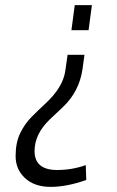

<svg xmlns="http://www.w3.org/2000/svg" viewBox="-20 -628 457 750"><path d="M158 -224Q226 -287 235 -351L244 -414H310L302 -356Q289 -270 226 -210Q199 -185 174 -161Q115 -104 115 -38Q115 36 203 36Q262 36 315 17L317 75Q241 102 178 102Q115 102 78 68Q41 34 41 -18.5Q41 -71 59 -108Q77 -145 103.5 -171.5Q130 -198 158 -224ZM272 -608H339L326 -510H259Z"/></svg>

Font: Gudea
Style: Italic
Weight: 400
Version: Version 1.002